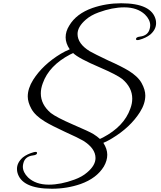

<svg xmlns="http://www.w3.org/2000/svg" viewBox="-20 -834 984 1176"><path d="M613 41Q637 78 637 114Q637 150 616 186Q572 258 474 293Q390 322 298 322Q110 322 86 220Q85 215 84.5 210Q84 205 84 200Q84 162 120 130Q147 109 187 98Q206 93 207 102Q208 115 182 118Q133 124 123 166Q120 177 120 187Q120 221 152 253Q199 297 279 297Q352 297 436 266Q483 249 514 222Q565 179 565 134Q565 75 490 28Q476 20 448 6Q420 -8 377 -27Q293 -66 254 -90Q195 -126 172.5 -167Q150 -208 150 -243Q150 -292 183 -345Q242 -438 353 -505Q378 -520 407 -532Q382 -569 382 -605.5Q382 -642 404 -677Q447 -750 546 -785Q630 -814 722 -814Q910 -814 934 -712Q935 -707 935.5 -702Q936 -697 936 -692Q936 -653 900 -622Q873 -601 833 -590Q814 -585 813 -594Q812 -607 838 -610Q887 -616 897 -658Q900 -668 900 -679Q900 -713 868 -745Q821 -789 741 -789Q668 -789 584 -758Q537 -741 506 -714Q455 -670 455 -626Q455 -566 530 -520Q544 -512 572 -498Q600 -484 642 -464Q685 -445 715.5 -429.5Q746 -414 766 -402Q825 -366 847.5 -325Q870 -284 870 -249Q870 -199 837 -147Q778 -54 667 13Q651 23 637.5 29.5Q624 36 613 41ZM230 -262Q230 -194 291 -142Q326 -115 425 -72Q476 -50 507.5 -35.5Q539 -21 552 -13Q576 2 592 17L611 8Q740 -60 778 -168Q790 -199 790 -230Q790 -298 729 -350Q712 -363 678.5 -380.5Q645 -398 594 -420Q460 -477 428 -509L409 -500Q280 -432 242 -324Q230 -292 230 -262Z"/></svg>

Font: #9Slide05 Great Vibes
Style: Regular
Weight: 400
Designer: Robert E. Leuschke
Foundry: Robert E. Leuschke
Version: Version 1.001